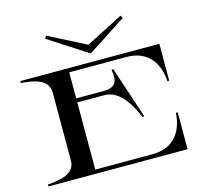

<svg xmlns="http://www.w3.org/2000/svg" viewBox="-128 -1086 1323 1232"><g transform="rotate(-15 533.5 -469.5)"><path d="M744 -673C887 -673 950 -574 957 -455H969V-700H45V-687C128 -680 226 -666 227 -576V-124C227 -34 129 -20 45 -13V0H969V-245H957C950 -125 887 -27 744 -27H363V-473H543C619 -473 687 -411 743 -274L755 -277L641 -620L629 -617C645 -538 625 -500 543 -500H363V-673ZM270 -921 528 -754 785 -921 775 -939 528 -812 280 -939Z"/></g></svg>

Font: Sprat Extended Medium
Style: Regular
Weight: 500
Width: 9
Designer: Ethan Nakache
Foundry: Collletttivo
Version: Version 2.000;Glyphs 3.2 (3217)